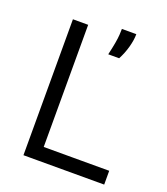

<svg xmlns="http://www.w3.org/2000/svg" viewBox="-129 -785 760 876"><g transform="rotate(20 250.5 -347.5)"><path d="M87 0V-660H161V0ZM117 0V-67H479V0ZM293 -565Q301 -599 305.5 -624.5Q310 -650 311 -667.5Q312 -685 312 -695H382Q382 -667 372.5 -632Q363 -597 346 -565Z"/></g></svg>

Font: Bricolage Grotesque Light
Style: Regular
Weight: 300
Designer: Mathieu Triay
Foundry: Atelier Triay
Version: Version 1.000;gftools[0.9.30]